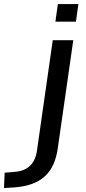

<svg xmlns="http://www.w3.org/2000/svg" viewBox="-156 -739 428 955"><path d="M221.7 -631.3 233.9 -718.8H131.8L119.6 -631.3ZM-87.9 193.4C48.3 184.1 113.8 121.6 131.3 -1L208.5 -539.1H106.4L27.8 10.7C18.6 75.2 -18.6 111.3 -82.5 115.7L-132.8 120.1L-136.2 196.3Z"/></svg>

Font: Winston
Style: Italic
Weight: 400
Italic angle: -8.13011°
Designer: Vernon Adams, Kim Jin-seong, David Berlow, Cristiano Sobral
Foundry: The Winston Project Authors
Version: Version 3.004